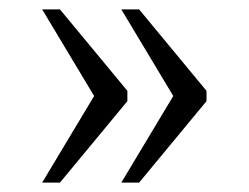

<svg xmlns="http://www.w3.org/2000/svg" viewBox="-20 -475 531 410"><path d="M239 -85 350 -270 239 -455H277L421 -281V-259L277 -85ZM70 -85 181 -270 70 -455H108L252 -281V-259L108 -85Z"/></svg>

Font: Noto Serif Thai Light
Style: Regular
Weight: 300
Version: Version 2.001